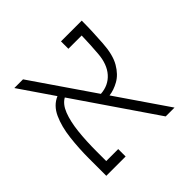

<svg xmlns="http://www.w3.org/2000/svg" viewBox="-150 -736 885 885"><g transform="rotate(-45 293.0 -293.0)"><path d="M453.6 0 186.5 -390.6Q158.2 -375 142.6 -335Q127 -294.9 120.6 -237.3Q114.3 -179.7 114.3 -111.3V-48.3H192.4V0H66.4V-111.3Q66.4 -179.2 74 -242.9Q81.5 -306.6 103 -353.8Q124.5 -400.9 167 -418.9L52.7 -585.9H109.4L315.9 -284.7Q368.2 -288.1 400.4 -324.5Q432.6 -360.8 437.5 -424.3Q439.5 -451.2 441.2 -480.2Q442.9 -509.3 443.4 -537.6H356.9V-585.9H492.2Q492.2 -547.4 490.5 -510.5Q488.8 -473.6 486.8 -442.9Q482.4 -372.6 458.7 -332Q435.1 -291.5 402.3 -273.2Q369.6 -254.9 338.9 -251.5L511.2 0Z"/></g></svg>

Font: Cascadia Code NF ExtraLight
Style: Regular
Weight: 200
Monospace: yes
Designer: Aaron Bell
Foundry: Saja Typeworks
Version: Version 2404.023; ttfautohint (v1.8.4)